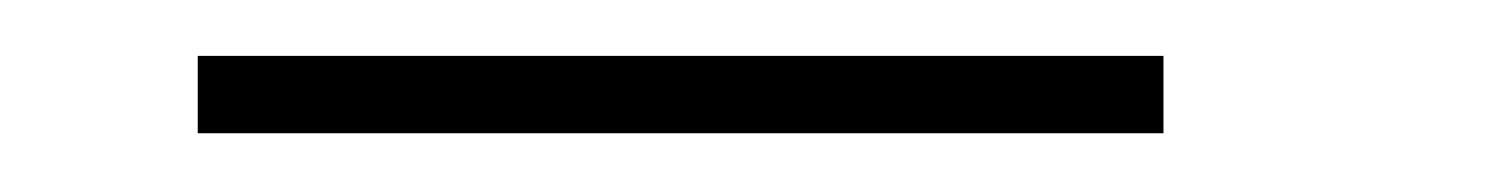

<svg xmlns="http://www.w3.org/2000/svg" viewBox="-20 -316 522 67"><path d="M49 -269.5V-296.5H386V-269.5Z"/></svg>

Font: Epilogue ExtraLight
Style: Regular
Weight: 250
Designer: Tyler Finck
Foundry: Etcetera Type Co
Version: Version 2.112